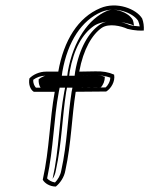

<svg xmlns="http://www.w3.org/2000/svg" viewBox="-20 -662 548 705"><path d="M88 -374C84 -353 91 -333 104 -325H181C162 -222 162 -114 137 -2C144 11 163 23 185 23C200 11 216 -11 220 -36C242 -137 243 -230 258 -325C296 -325 332 -326 370 -326C387 -336 404 -363 399 -388C379 -397 356 -401 329 -400C309 -400 291 -399 271 -399C286 -482 319 -536 354 -560C380 -577 424 -567 448 -556C475 -549 500 -549 508 -550C509 -566 507 -581 502 -594C481 -629 409 -658 348 -632C267 -598 214 -514 194 -399H149C125 -399 101 -388 88 -374ZM102 -369C114 -378 130 -384 147 -384H207L209 -399C229 -511 280 -587 352 -618C404 -640 468 -615 487 -586C490 -579 492 -572 493 -565C482 -566 467 -567 456 -570C430 -582 382 -595 347 -572C305 -543 271 -484 256 -399L254 -384H269C290 -384 306 -385 326 -385C349 -386 368 -383 385 -377C385 -363 376 -348 368 -341C330 -341 297 -340 261 -340H246L243 -325C228 -228 227 -136 205 -36C202 -18 192 -2 182 8C169 6 158 -1 153 -7C177 -120 177 -225 196 -325L199 -340H112C106 -346 101 -358 102 -369ZM122 -371C121 -359 124 -347 129 -340H219L216 -325C197 -224 198 -117 173 -5C179 -14 183 -24 185 -36C207 -136 208 -229 223 -325L226 -340H261C291 -340 317 -341 350 -341C359 -350 365 -365 365 -380C354 -384 343 -386 329 -385H328H326C309 -385 292 -384 269 -384H234L236 -399C251 -483 283 -538 325 -567C360 -590 415 -584 444 -577C455 -574 461 -573 472 -568C471 -576 470 -583 467 -590C450 -618 406 -629 388 -626C384 -625 380 -625 373 -622C306 -594 249 -513 229 -399L227 -384H147C146 -384 133 -380 122 -371Z"/></svg>

Font: Snowfall
Style: EcoObl
Weight: 400
Designer: Jasper
Foundry: Cannot Into Space Fonts
Version: Version 0.9